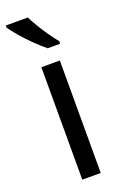

<svg xmlns="http://www.w3.org/2000/svg" viewBox="-150 -813 557 860"><g transform="rotate(-20 128.5 -383.0)"><path d="M173 0H85V-536H173ZM104 -766Q115 -744 131.5 -716.5Q148 -689 166.5 -663Q185 -637 200 -618V-606H141Q118 -624 89 -652.5Q60 -681 35.5 -709.5Q11 -738 -1 -756V-766Z"/></g></svg>

Font: Noto Sans Tagalog
Style: Regular
Weight: 400
Designer: Monotype Design Team
Foundry: Monotype Imaging Inc.
Version: Version 2.001; ttfautohint (v1.8.4.7-5d5b)